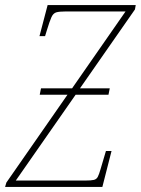

<svg xmlns="http://www.w3.org/2000/svg" viewBox="-68 -734 553 754"><path d="M-48 0 -43 -17 197 -362H88L93 -387H215L425 -689H190Q165 -689 153 -685.5Q141 -682 134 -666.5Q127 -651 116 -615L109 -592H87L119 -714H465L462 -697L246 -387H363L358 -362H229L-6 -25H267Q290 -25 300.5 -27.5Q311 -30 316 -39.5Q321 -49 327 -70L348 -141H370L334 0Z"/></svg>

Font: Noto Serif ExtraCondensed Thin
Style: Italic
Weight: 100
Width: 2
Italic angle: -12°
Designer: Monotype Design Team
Foundry: Monotype Imaging Inc.
Version: Version 2.013